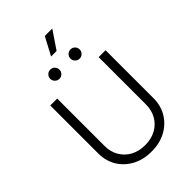

<svg xmlns="http://www.w3.org/2000/svg" viewBox="-315 -1226 1360 1360"><g transform="rotate(-45 365.0 -546.0)"><path d="M365.7 11.2Q283.7 11.2 220.9 -22.5Q158.2 -56.2 123.3 -114.5Q88.4 -172.9 88.4 -247.1V-727.5H157.7V-252Q157.7 -194.8 183.6 -149.9Q209.5 -105 256.1 -79.1Q302.7 -53.2 365.7 -53.2Q428.2 -53.2 474.9 -79.1Q521.5 -105 547.1 -149.9Q572.8 -194.8 572.8 -252V-727.5H642.1V-247.1Q642.1 -172.9 607.2 -114.5Q572.3 -56.2 510 -22.5Q447.8 11.2 365.7 11.2ZM470.7 -814.9Q451.7 -814.9 438 -828.6Q424.3 -842.3 424.3 -861.3Q424.3 -880.4 438 -893.8Q451.7 -907.2 470.7 -907.2Q489.7 -907.2 503.2 -893.8Q516.6 -880.4 516.6 -861.3Q516.6 -842.3 503.2 -828.6Q489.7 -814.9 470.7 -814.9ZM268.1 -814.9Q249 -814.9 235.4 -828.6Q221.7 -842.3 221.7 -861.3Q221.7 -880.4 235.4 -893.8Q249 -907.2 268.1 -907.2Q287.1 -907.2 300.5 -893.8Q314 -880.4 314 -861.3Q314 -842.3 300.5 -828.6Q287.1 -814.9 268.1 -814.9ZM337.9 -968.8 409.2 -1103H483.9L393.1 -968.8Z"/></g></svg>

Font: Inter 16pt Light
Style: Regular
Weight: 300
Version: Version 4.001;git-66647c0bb